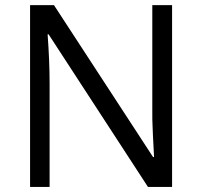

<svg xmlns="http://www.w3.org/2000/svg" viewBox="-20 -734 794 754"><path d="M655.8 0H561L170.9 -599.1H167Q174.8 -493.7 174.8 -405.8V0H98.1V-713.9H191.9L581.1 -117.2H585Q584 -130.4 580.6 -201.9Q577.1 -273.4 578.1 -304.2V-713.9H655.8Z"/></svg>

Font: f02698313
Style: Regular
Weight: 400
Foundry: Ascender Corporation
Version: Version 1.10